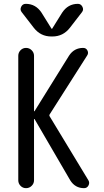

<svg xmlns="http://www.w3.org/2000/svg" viewBox="-20 -980 540 1000"><path d="M75.2 -41V-689.5Q75.2 -706.1 86.9 -718.3Q98.6 -730.5 115.7 -730.5Q132.8 -730.5 145 -718.3Q157.2 -706.1 157.2 -689.5V-401.4Q157.2 -400.4 158.2 -400.4Q160.2 -400.4 160.2 -401.4L339.8 -690.4Q366.2 -730.5 413.1 -730.5Q428.7 -730.5 435.5 -716.8Q442.4 -703.1 433.6 -690.4L240.2 -386.7Q234.4 -378.9 239.3 -373L440.4 -41Q448.2 -28.3 440.9 -14.2Q433.6 0 418 0Q371.1 0 345.7 -41L160.2 -359.4Q160.2 -360.4 158.2 -360.4Q157.2 -360.4 157.2 -359.4V-41Q157.2 -24.4 145 -12.2Q132.8 0 115.7 0Q98.6 0 86.9 -12.2Q75.2 -24.4 75.2 -41ZM303.7 -914.1Q334 -960 385.7 -960Q401.4 -960 409.2 -944.8Q417 -929.7 407.2 -917L343.8 -835Q308.6 -790 252.9 -790H247.1Q191.4 -790 156.2 -835L92.8 -917Q83 -929.7 90.3 -944.8Q97.7 -960 114.3 -960Q166 -960 196.3 -914.1L248 -831.1Q248 -830.1 250 -830.1Q252 -830.1 252 -831.1Z"/></svg>

Font: Rounded Mgen+ 2m regular
Style: Regular
Weight: 400
Designer: [Source Han Sans]
Ryoko NISHIZUKA  (kana & ideographs); Paul D. Hunt (Latin, Greek & Cyrillic); Wenlong ZHANG  (bopomofo
Version: Version 1.059.20150602